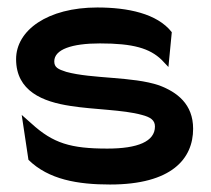

<svg xmlns="http://www.w3.org/2000/svg" viewBox="-20 -482 565 513"><path d="M240 -462C107 -462 23 -401 23 -324C23 -238 95 -210 168 -199C230 -189 309 -189 359 -175C382 -169 394 -161 394 -144C394 -104 348 -85 267 -85C169 -85 122 -99 64 -152L38 -175L56 -55C110 -2 188 11 274 11C439 11 496 -58 496 -138C496 -204 453 -236 405 -254C334 -278 226 -271 157 -290C135 -297 125 -302 125 -318C125 -350 172 -366 247 -366C336 -366 380 -353 412 -322L430 -303L439 -396C400 -446 321 -462 240 -462Z"/></svg>

Font: Charger
Style: ExBd
Weight: 400
Designer: Jasper
Foundry: Cannot Into Space Fonts
Version: Version 0.99